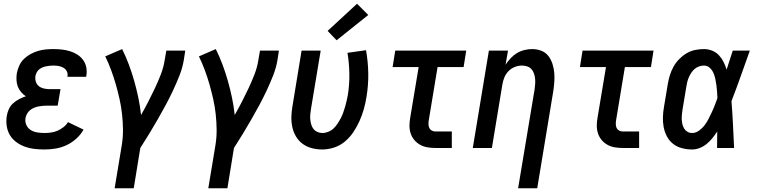

<svg xmlns="http://www.w3.org/2000/svg" viewBox="-20 -790 4040 1025"><path d="M218 8Q190 8 163.5 5Q137 2 112.5 -7Q88 -16 67 -31.5Q46 -47 33 -68.5Q20 -90 16 -116.5Q12 -143 16 -170Q19 -189 27 -207Q35 -225 50 -238.5Q65 -252 82.5 -261Q100 -270 118 -276Q104 -285 92.5 -298.5Q81 -312 75 -328Q69 -344 68 -362.5Q67 -381 70 -400Q74 -420 83 -440Q92 -460 108 -475.5Q124 -491 143.5 -501.5Q163 -512 183 -518Q203 -524 224 -526Q245 -528 265 -528Q288 -528 310.5 -525.5Q333 -523 354 -516.5Q375 -510 393 -498.5Q411 -487 423.5 -470Q436 -453 440.5 -431Q445 -409 441 -387Q441 -385 440.5 -383Q440 -381 440 -380H340Q340 -380 340 -381Q340 -382 340 -382Q343 -397 336.5 -409.5Q330 -422 318.5 -428.5Q307 -435 293.5 -437.5Q280 -440 265 -440Q255 -440 245.5 -439Q236 -438 226 -436Q216 -434 206.5 -430Q197 -426 189 -419.5Q181 -413 176 -403.5Q171 -394 169 -384Q167 -368 171.5 -353.5Q176 -339 187.5 -330Q199 -321 214.5 -317.5Q230 -314 246 -314H303L288 -226H231Q220 -226 208 -225Q196 -224 184 -221.5Q172 -219 160.5 -214Q149 -209 139.5 -201Q130 -193 124 -182Q118 -171 116 -159Q113 -139 121 -122Q129 -105 144.5 -95.5Q160 -86 179 -83Q198 -80 218 -80Q235 -80 252.5 -82.5Q270 -85 286.5 -92Q303 -99 318 -110.5Q333 -122 343 -138L426 -98Q411 -71 387 -49.5Q363 -28 335 -15Q307 -2 277 3Q247 8 218 8Z M592 215 630 -14Q637 -57 636.5 -98.5Q636 -140 631.5 -181Q627 -222 618 -262Q609 -302 598 -340.5Q587 -379 573 -416.5Q559 -454 542 -489L632 -528Q652 -488 668 -445Q684 -402 696.5 -358Q709 -314 718.5 -268.5Q728 -223 733 -176Q753 -211 771.5 -247Q790 -283 807 -319Q824 -355 838.5 -392.5Q853 -430 859 -468L868 -520H969L961 -468Q954 -427 938 -386.5Q922 -346 903.5 -306.5Q885 -267 864 -228Q843 -189 821 -151Q799 -113 776 -75Q753 -37 729 0L694 215Z M1092 215 1130 -14Q1137 -57 1136.5 -98.5Q1136 -140 1131.5 -181Q1127 -222 1118 -262Q1109 -302 1098 -340.5Q1087 -379 1073 -416.5Q1059 -454 1042 -489L1132 -528Q1152 -488 1168 -445Q1184 -402 1196.5 -358Q1209 -314 1218.5 -268.5Q1228 -223 1233 -176Q1253 -211 1271.5 -247Q1290 -283 1307 -319Q1324 -355 1338.5 -392.5Q1353 -430 1359 -468L1368 -520H1469L1461 -468Q1454 -427 1438 -386.5Q1422 -346 1403.5 -306.5Q1385 -267 1364 -228Q1343 -189 1321 -151Q1299 -113 1276 -75Q1253 -37 1229 0L1194 215Z M1700 8Q1672 8 1645 1Q1618 -6 1596.5 -21.5Q1575 -37 1561 -60Q1547 -83 1541 -109.5Q1535 -136 1535.5 -164.5Q1536 -193 1541 -221L1590 -520H1692L1640 -207Q1638 -193 1636.5 -179Q1635 -165 1636.5 -151Q1638 -137 1642 -124Q1646 -111 1654 -101Q1662 -91 1674.5 -85.5Q1687 -80 1701 -80Q1717 -80 1733 -86.5Q1749 -93 1761 -104.5Q1773 -116 1782.5 -130.5Q1792 -145 1799.5 -159.5Q1807 -174 1812.5 -189.5Q1818 -205 1822.5 -220.5Q1827 -236 1830.5 -251.5Q1834 -267 1837 -283Q1846 -340 1845 -397Q1844 -454 1835 -508L1934 -522Q1945 -461 1946 -397.5Q1947 -334 1936 -270Q1931 -238 1922 -206.5Q1913 -175 1899.5 -144.5Q1886 -114 1867 -85.5Q1848 -57 1822 -35Q1796 -13 1764 -2.5Q1732 8 1700 8ZM1777 -575 1729 -625 1886 -770 1946 -710Z M2305 0Q2283 0 2262 -3.5Q2241 -7 2223 -17Q2205 -27 2192 -42.5Q2179 -58 2172.5 -77.5Q2166 -97 2166 -118.5Q2166 -140 2170 -162L2215 -432H2076L2090 -520H2469L2455 -432H2316L2269 -148Q2267 -137 2267.5 -126Q2268 -115 2272 -106.5Q2276 -98 2285 -93Q2294 -88 2305 -88H2392V0Z M2746 215 2834 -313Q2836 -327 2837 -342Q2838 -357 2836.5 -371Q2835 -385 2830.5 -398Q2826 -411 2817 -421Q2808 -431 2794.5 -435.5Q2781 -440 2766 -440Q2747 -440 2728 -432.5Q2709 -425 2694.5 -410Q2680 -395 2672.5 -376.5Q2665 -358 2662 -339L2606 0H2504L2590 -520H2692L2679 -445Q2691 -463 2706.5 -479.5Q2722 -496 2740.5 -507Q2759 -518 2780 -523Q2801 -528 2821 -528Q2847 -528 2870 -519Q2893 -510 2907.5 -491Q2922 -472 2929.5 -448.5Q2937 -425 2939 -400.5Q2941 -376 2939 -350Q2937 -324 2933 -299L2848 215Z M3305 0Q3283 0 3262 -3.5Q3241 -7 3223 -17Q3205 -27 3192 -42.5Q3179 -58 3172.5 -77.5Q3166 -97 3166 -118.5Q3166 -140 3170 -162L3215 -432H3076L3090 -520H3469L3455 -432H3316L3269 -148Q3267 -137 3267.5 -126Q3268 -115 3272 -106.5Q3276 -98 3285 -93Q3294 -88 3305 -88H3392V0Z M3675 8Q3647 8 3620.5 1Q3594 -6 3573.5 -22Q3553 -38 3540.5 -61.5Q3528 -85 3523 -111.5Q3518 -138 3519 -165.5Q3520 -193 3525 -221L3545 -341Q3549 -365 3556 -388Q3563 -411 3575 -433Q3587 -455 3605 -473.5Q3623 -492 3644.5 -505Q3666 -518 3690 -523Q3714 -528 3738 -528Q3761 -528 3782 -519.5Q3803 -511 3818 -495Q3833 -479 3843 -459Q3853 -439 3859 -418Q3867 -444 3875.5 -469.5Q3884 -495 3892 -520H3983Q3959 -453 3935 -385Q3911 -317 3885 -250Q3890 -188 3893 -125.5Q3896 -63 3899 0H3808Q3808 -22 3808.5 -44Q3809 -66 3809 -88Q3797 -70 3783.5 -53Q3770 -36 3753 -22Q3736 -8 3715.5 0Q3695 8 3675 8ZM3675 -80Q3694 -80 3711.5 -92.5Q3729 -105 3741.5 -121.5Q3754 -138 3763 -156Q3772 -174 3780.5 -192Q3789 -210 3796 -228.5Q3803 -247 3810 -266Q3809 -284 3808 -301.5Q3807 -319 3804.5 -336Q3802 -353 3798.5 -370Q3795 -387 3788 -402Q3781 -417 3768.5 -428.5Q3756 -440 3738 -440Q3725 -440 3712 -435.5Q3699 -431 3688.5 -422Q3678 -413 3670.5 -401.5Q3663 -390 3657.5 -377.5Q3652 -365 3649 -352.5Q3646 -340 3644 -327L3624 -207Q3622 -194 3620.5 -180Q3619 -166 3619.5 -153Q3620 -140 3623 -127Q3626 -114 3632.5 -103.5Q3639 -93 3650 -86.5Q3661 -80 3675 -80Z"/></svg>

Font: Iosevka SS04 Semibold
Style: Italic
Weight: 600
Italic angle: -9°
Monospace: yes
Designer: Belleve Invis
Foundry: Belleve Invis
Version: Version 19.0.0; ttfautohint (v1.8.4)